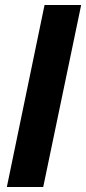

<svg xmlns="http://www.w3.org/2000/svg" viewBox="-20 -749 345 769"><path d="M7.4 0 158.4 -729H305.1L153.1 0Z"/></svg>

Font: Mona Sans
Style: Italic
Weight: 200
Italic angle: -11.6951°
Designer: Deni Anggara
Foundry: GitHub
Version: Version 2.000